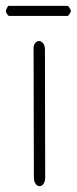

<svg xmlns="http://www.w3.org/2000/svg" viewBox="-57 -635 264 661"><path d="M-37.1 -597.2Q-37.1 -598.6 -34.2 -605.2Q-31.2 -611.8 -28.3 -614.7H176.3Q179.2 -613.3 183.1 -606.9Q187 -600.6 187 -597.2Q187 -593.8 182.9 -587.6Q178.7 -581.5 176.3 -580.1H-26.4Q-29.3 -581.5 -33.2 -587.6Q-37.1 -593.8 -37.1 -597.2ZM58.6 -468.8Q58.6 -481 64.5 -487.3Q70.3 -493.7 77.1 -493.7Q85 -493.7 91.3 -486.3Q97.7 -479 97.7 -463.9V-463.4L98.6 -25.4Q98.6 -10.7 93 -2.4Q87.4 5.9 79.1 5.9Q71.3 5.9 65.4 -2.2Q59.6 -10.3 59.6 -25.9Z"/></svg>

Font: Manjari Thin
Style: Regular
Weight: 100
Designer: Santhosh Thottingal <santhosh.thottingal@gmail.com>
Version: Version 2.000